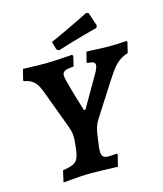

<svg xmlns="http://www.w3.org/2000/svg" viewBox="-125 -941 885 1044"><g transform="rotate(-15 317.5 -419.0)"><path d="M253.9 -551.7Q253.9 -542.9 259.2 -521Q264.5 -499.2 272.4 -471.3Q280.3 -443.5 288.4 -416.1Q296.5 -388.7 302.9 -367.9Q309.3 -347.1 311.1 -341.4H319.6L418.6 -512.5Q438.2 -545 438.2 -562.4Q438.2 -572.6 428.5 -577.8Q418.8 -583 394.3 -584.1L392.3 -589L406.5 -644.9Q418.6 -644.9 440.3 -643.8Q461.9 -642.7 487.1 -641.6Q512.4 -640.5 533.4 -640.5Q555.6 -640.5 578.3 -641.5Q601.1 -642.5 616.7 -643.5Q632.3 -644.5 632.3 -644.5L635.3 -637.6L621.2 -579.2Q600.2 -572.9 583.4 -563Q566.7 -553 552 -538.1Q537.4 -523.2 522.1 -501.7Q506.8 -480.2 488.2 -451L374.3 -272.8Q363.1 -255.3 357 -237Q350.9 -218.7 347.3 -193.7Q343.7 -168.8 338.4 -129.8Q333.9 -92.6 341 -78.1Q348.1 -63.5 375 -63.5Q391.3 -63.5 407.3 -65Q423.4 -66.5 423.4 -66.5L426.3 -61.6L409.6 4.4Q409.6 4.4 392.3 3.6Q375.1 2.9 349.1 2.2Q323.2 1.5 296.6 0.7Q270 0 252.3 0Q231.6 0 206.1 1.8Q180.6 3.5 156.6 5.3Q132.7 7.1 117.3 8.9Q101.9 10.6 101.9 10.6L116.5 -54.4Q154.6 -60.2 174.6 -69.4Q194.6 -78.6 203 -97.8Q211.3 -117.1 214.9 -150.5L218.5 -182.4Q221.5 -208.8 219.1 -230.8Q216.7 -252.7 203.6 -286.1L132.9 -475.8Q122.1 -507.4 111 -527.9Q99.8 -548.3 83 -560.3Q66.2 -572.2 36.3 -577.9L33.4 -582.8L48.9 -643.6Q48.9 -643.6 62.2 -643.1Q75.6 -642.6 96.1 -642.1Q116.6 -641.5 137.3 -641Q158 -640.5 172.2 -640.5Q191.4 -640.5 217.3 -641.8Q243.3 -643.1 268.4 -644.6Q293.4 -646.1 310.3 -647.3Q327.2 -648.6 327.2 -648.6L331 -639.8L318 -584.7Q281.6 -582.5 267.8 -575.2Q253.9 -567.9 253.9 -551.7ZM492.2 -755.6Q492.2 -755.6 473 -750.5Q453.7 -745.4 421.1 -736.6Q388.4 -727.7 347.8 -715.8Q307.2 -703.8 264.6 -690.2L251.7 -698.8L238.9 -744Q278.9 -761.5 318.4 -780.1Q358 -798.7 389.9 -814.3Q421.8 -829.8 441.1 -839.4Q460.4 -848.9 460.4 -848.9L472.6 -843.4L497.6 -768.3Z"/></g></svg>

Font: Alegreya
Style: Italic
Weight: 400
Italic angle: -7°
Designer: Juan Pablo del Peral
Foundry: Huerta Tipografica
Version: Version 2.009